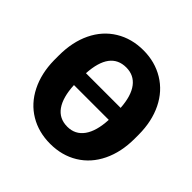

<svg xmlns="http://www.w3.org/2000/svg" viewBox="-185 -887 1061 1061"><g transform="rotate(45 345.5 -356.0)"><path d="M663.1 -340.8Q663.1 -236.3 624.5 -156.5Q585.9 -76.7 515.1 -33.4Q444.3 9.8 353 9.8Q262.2 9.8 191.9 -32.2Q121.6 -74.2 82.3 -152.3Q43 -230.5 41.5 -332V-369.6Q41.5 -474.6 79.8 -554.2Q118.2 -633.8 189.2 -677.2Q260.3 -720.7 352.1 -720.7Q442.4 -720.7 513.7 -677.5Q585 -634.3 623.8 -555.2Q662.6 -476.1 663.1 -373ZM353 -124Q414.1 -124 449 -172.6Q483.9 -221.2 488.3 -313H216.3Q220.7 -221.2 254.9 -172.6Q289.1 -124 353 -124ZM352.1 -586.4Q227.5 -586.4 216.8 -406.2H487.8Q481.9 -495.1 447 -540.8Q412.1 -586.4 352.1 -586.4Z"/></g></svg>

Font: Roboto
Style: Regular
Weight: 900
Designer: Google
Version: Version 2.001171; 2014